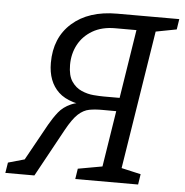

<svg xmlns="http://www.w3.org/2000/svg" viewBox="-68 -747 765 796"><g transform="rotate(5 314.5 -349.0)"><path d="M535.8 0H274.3L281 -43.5L395.9 -64.2L380.2 -49.5L421.1 -308.6L433.9 -294.9L363.6 -295.2Q331.7 -295.5 307.4 -291Q283.1 -286.5 261.1 -266.4Q239.1 -246.2 212.8 -198.3L104.2 0H-16.7L-9.7 -43.5L69.3 -65.9L51 -49.5L142.5 -214.6Q159.2 -244 178.2 -268Q197.2 -292 229 -306.1Q260.8 -320.3 314.8 -319.3L329.8 -303.6Q223.1 -306.9 177.3 -350.1Q131.5 -393.3 131.5 -471.3Q131.5 -576 200.4 -637Q269.2 -698 387.6 -698H646.1L639.4 -654.5L541.8 -635.8L555.2 -651.5L459.2 -45.8L452.9 -63.9L542.5 -43.5ZM425.5 -334.4 475.5 -651.8 487.8 -637.1H384.6Q329.3 -637.1 290.6 -614.3Q251.8 -591.5 231.6 -553.7Q211.5 -515.9 211.5 -469.6Q211.5 -425.3 228 -401Q244.5 -376.7 269.4 -365.9Q294.4 -355.1 319.7 -353.1Q345 -351.1 362.6 -351.1H443.9Z"/></g></svg>

Font: Bitter Thin
Style: Italic
Weight: 100
Italic angle: -9°
Designer: Sol Matas, and Bitter project Authors
Foundry: Sol Matas
Version: Version 2.002